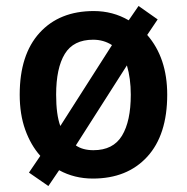

<svg xmlns="http://www.w3.org/2000/svg" viewBox="-20 -588 626 643"><path d="M168 -271Q168 -360 197 -407.5Q226 -455 292 -455Q327 -455 355 -437L182 -166Q168 -204 168 -271ZM418 -271Q418 -182 388.5 -133.5Q359 -85 293 -85Q257 -85 234 -101L405 -369Q418 -325 418 -271ZM540 -271Q540 -394 473 -471L508 -523L444 -568L411 -520Q358 -551 294 -551Q179 -551 112.5 -478Q46 -405 46 -271Q46 -205 64.5 -153.5Q83 -102 115 -66L77 -10L142 35L178 -18Q229 10 291 10Q406 10 473 -63Q540 -136 540 -271Z"/></svg>

Font: Noto Sans Display Medium
Style: Regular
Weight: 500
Designer: Monotype Design Team
Foundry: Monotype Imaging Inc.
Version: Version 1.900